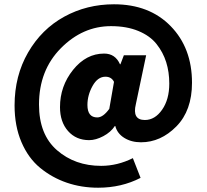

<svg xmlns="http://www.w3.org/2000/svg" viewBox="-20 -698 964 896"><path d="M438 178Q360 178 291.5 154.5Q223 131 167.5 85.5Q112 40 80 -35Q48 -110 48 -206Q48 -344 111 -453Q174 -562 279.5 -620Q385 -678 512 -678Q677 -678 776.5 -576Q876 -474 876 -312Q876 -182 803 -108Q730 -34 638 -34Q593 -34 560 -54.5Q527 -75 518 -110H516Q497 -81 462 -62.5Q427 -44 396 -44Q335 -44 297.5 -86.5Q260 -129 260 -198Q260 -296 321 -372Q382 -448 466 -448Q518 -448 540 -398H542L558 -440H662L614 -212Q596 -138 656 -138Q703 -138 736.5 -186Q770 -234 770 -308Q770 -362 755.5 -408Q741 -454 710.5 -492.5Q680 -531 625.5 -553.5Q571 -576 498 -576Q366 -576 264 -473Q162 -370 162 -210Q162 -70 246 3Q330 76 452 76Q528 76 600 40L636 132Q547 178 438 178ZM434 -150Q461 -150 490 -190L512 -316Q500 -340 472 -340Q436 -340 412 -297Q388 -254 388 -208Q388 -150 434 -150Z"/></svg>

Font: Assistant ExtraBold
Style: Regular
Weight: 800
Designer: Hebrew By Ben Nathan, Latin by Paul Hunt
Version: Version 2.001;PS 002.001;hotconv 1.0.88;makeotf.lib2.5.64775